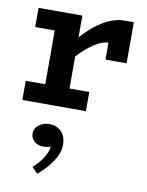

<svg xmlns="http://www.w3.org/2000/svg" viewBox="-92 -548 741 967"><g transform="rotate(10 279.0 -65.0)"><path d="M209 -209V-305Q245 -356 287.5 -396.5Q330 -437 375.5 -460Q421 -483 464 -483H513V-273H405V-359Q381 -360 348.5 -342Q316 -324 280 -290.5Q244 -257 209 -209ZM28 0V-98H353V0ZM128 -31V-471H252V-31ZM28 -373V-471H244V-373ZM269 188Q269 229 239 273.5Q209 318 166 353L137 323Q173 291 191 259Q209 227 210 206Q201 210 192 211.5Q183 213 172 213Q145 213 126.5 197Q108 181 108 157Q108 130 131 113Q154 96 185 96Q221 96 245 120Q269 144 269 188Z"/></g></svg>

Font: BioRhyme
Style: Bold
Weight: 700
Designer: Aoife Mooney
Foundry: Aoife Mooney Type
Version: Version 1.600;gftools[0.9.33]